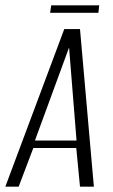

<svg xmlns="http://www.w3.org/2000/svg" viewBox="-41 -700 424 720"><path d="M-21 0 200 -591H259L311 0H259L245 -145H84L29 0ZM90 -173H246L218 -522ZM147 -652 151 -680H331L328 -652Z"/></svg>

Font: Alumni Sans Thin Light
Style: Italic
Weight: 300
Italic angle: -8°
Version: Version 1.016